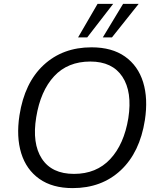

<svg xmlns="http://www.w3.org/2000/svg" viewBox="-20 -957 812 986"><path d="M80 -365Q106 -532 204 -623Q302 -714 450 -714Q555 -714 622 -666.5Q689 -619 715 -535Q741 -451 724 -340Q698 -174 600 -82.5Q502 9 353 9Q249 9 182 -38.5Q115 -86 89 -170Q63 -254 80 -365ZM166 -355Q144 -220 195 -142Q246 -64 360 -64Q475 -64 546 -140Q617 -216 639 -350Q660 -485 608.5 -563Q557 -641 444 -641Q328 -641 258 -565.5Q188 -490 166 -355ZM381 -765 481 -937H561L428 -765ZM508 -765 612 -937H692L555 -765Z"/></svg>

Font: Mulish
Style: Italic
Weight: 400
Italic angle: -9°
Designer: Vernon Adams
Foundry: Vernon Adams
Version: Version 3.603; ttfautohint (v1.8.3)